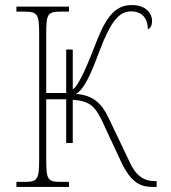

<svg xmlns="http://www.w3.org/2000/svg" viewBox="-20 -740 678 760"><path d="M45 0H253V-20H218C168 -20 163 -31 163 -109V-347H242V-174H268V-345C332 -341 355 -320 381 -268L462 -94C506 -4 548 0 592 0H600V-23H593C556 -23 521 -38 494 -97L411 -271C383 -331 348 -364 280 -368C312 -385 338 -442 373 -536C417 -653 451 -695 498 -695C541 -695 565 -669 565 -624C576 -627 582 -641 582 -657C582 -684 561 -720 501 -720C427 -720 393 -657 354 -555C333 -501 294 -402 268 -386V-544H242V-372H163V-606C163 -682 167 -694 219 -694H253V-714H45V-694H77C129 -694 135 -683 135 -606V-108C135 -31 129 -20 78 -20H45Z"/></svg>

Font: Noto Serif SemiCondensed Thin
Style: Regular
Weight: 100
Width: 4
Designer: Monotype Design Team
Foundry: Monotype Imaging Inc.
Version: Version 2.015